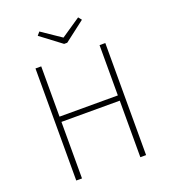

<svg xmlns="http://www.w3.org/2000/svg" viewBox="-155 -986 973 1098"><g transform="rotate(-20 331.5 -436.5)"><path d="M509 -344H154V0H119V-682H154V-376H509V-682H544V0H509ZM464 -853 340 -758H321L195 -853L212 -873L330 -793L448 -873Z"/></g></svg>

Font: FiraGO UltraLight
Style: Regular
Weight: 200
Designer: bBox Type
Foundry: bBox Type GmbH
Version: Version 1.001